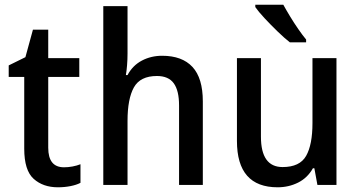

<svg xmlns="http://www.w3.org/2000/svg" viewBox="-20 -786 1526 816"><path d="M252 -75Q270 -75 288.5 -78.5Q307 -82 322 -88V-9Q305 0 279.5 5Q254 10 226 10Q163 10 123 -26Q83 -62 83 -154V-459H17V-508L88 -543L120 -660H185V-539H317V-459H185V-158Q185 -75 252 -75Z M522 -558Q522 -533 520 -508.5Q518 -484 515 -467H522Q544 -508 583 -528.5Q622 -549 669 -549Q754 -549 798 -501.5Q842 -454 842 -355V0H741V-338Q741 -401 718.5 -432Q696 -463 647 -463Q576 -463 549 -414.5Q522 -366 522 -272V0H419V-760H522Z M1410 -539V0H1329L1316 -71H1310Q1287 -30 1247 -10Q1207 10 1160 10Q987 10 987 -187V-539H1089V-205Q1089 -76 1181 -76Q1254 -76 1281 -123.5Q1308 -171 1308 -263V-539ZM1184 -766Q1196 -744 1213 -716Q1230 -688 1248 -662Q1266 -636 1281 -618V-606H1212Q1190 -623 1160.5 -651.5Q1131 -680 1104.5 -708.5Q1078 -737 1065 -756V-766Z"/></svg>

Font: Noto Sans Thai SemCond Med
Style: Regular
Weight: 500
Width: 4
Designer: Monotype Design Team
Foundry: Monotype Imaging Inc.
Version: Version 2.002; ttfautohint (v1.8.4.7-5d5b)